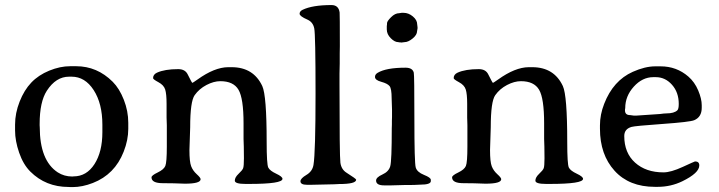

<svg xmlns="http://www.w3.org/2000/svg" viewBox="-20 -741 2887 771"><path d="M267.6 -433.1H257.3Q204.6 -433.1 168 -376.5Q139.2 -332 139.2 -243.2V-237.3L139.6 -231Q139.6 -96.2 211.9 -48.8Q237.8 -32.2 270 -32.2L275.4 -32.7Q327.6 -32.7 359.4 -82Q391.1 -131.3 391.1 -210V-240.2Q391.1 -325.2 356.2 -379.2Q321.3 -433.1 267.6 -433.1ZM495.1 -248V-223.6Q495.1 -178.7 476.6 -131.8Q440.9 -40.5 353 -6.3Q310.5 10.3 271.5 10.3H263.7L255.4 9.8Q163.6 9.8 101.6 -52.2Q73.2 -80.6 56.9 -127.9Q40.5 -175.3 40.5 -216.8V-240.7Q40.5 -286.6 58.8 -333Q77.1 -379.4 105.7 -409.4Q134.3 -439.5 177.7 -457.3Q221.2 -475.1 261.7 -475.1H285.6Q370.1 -475.1 432.6 -412.6Q459.5 -385.7 477.3 -340.3Q495.1 -294.9 495.1 -248Z M785.6 -21.5Q785.6 -3.4 722.7 -3.4L677.7 -4.9Q663.1 -5.4 633.8 -5.4Q588.4 -5.4 588.4 -28.8Q588.4 -36.6 613 -48.3Q637.7 -60.1 643.8 -74.5Q649.9 -88.9 649.9 -152.3V-238.3L648.9 -268.6V-323.7Q648.9 -363.8 643.3 -381.6Q637.7 -399.4 616.2 -410.9Q594.7 -422.4 594.7 -427.2Q594.7 -441.9 610.4 -449.2Q641.6 -463.4 695.8 -463.4Q723.6 -463.4 733.9 -441.9Q750.5 -408.2 752.4 -408.2Q753.9 -408.2 773.4 -421.9Q841.3 -470.7 896 -471.2H911.1Q998 -470.7 1033.2 -395.5Q1050.8 -357.4 1050.8 -171.4Q1050.8 -80.6 1057.4 -67.9Q1064 -55.2 1089.1 -43.5Q1114.3 -31.7 1114.3 -22.9Q1114.3 -2.4 980.5 -2.4H965.8Q922.9 -2.4 922.9 -15.6Q922.9 -28.8 938 -43Q953.1 -57.1 956.3 -65.4Q959.5 -73.7 959.5 -105.5Q959.5 -137.2 959 -152.3L958 -182.6V-245.6Q958 -346.2 937.7 -380.6Q917.5 -415 864.7 -415Q838.4 -415 809.1 -399.7Q779.8 -384.3 761.7 -358.9Q743.7 -333.5 743.7 -230L740.7 -138.2Q740.7 -91.3 747.6 -73.5Q754.4 -55.7 770 -41.5Q785.6 -27.3 785.6 -21.5Z M1214.8 -662.1Q1183.1 -675.8 1183.1 -685.8Q1183.1 -695.8 1195.3 -701.7Q1234.9 -720.7 1311 -720.7Q1339.8 -720.7 1343.8 -690.9Q1344.7 -684.1 1344.7 -556.2L1344.2 -525.9V-485.4L1343.3 -445.3V-404.8Q1343.3 -114.7 1346.9 -87.6Q1350.6 -60.5 1371.6 -47.4Q1410.2 -22.9 1410.2 -19.5Q1410.2 -2 1341.8 -2L1322.3 -1L1232.9 1H1212.4Q1186.5 1 1186.5 -13.2Q1186.5 -24.4 1210.4 -38.6Q1234.4 -52.7 1238.8 -78.6Q1247.1 -128.4 1247.1 -365Q1247.1 -601.6 1241.9 -627Q1236.8 -652.3 1214.8 -662.1Z M1533.2 -623V-636.7Q1534.2 -640.6 1534.2 -648.2Q1534.2 -655.8 1550.3 -671.9Q1566.4 -688 1583 -688L1592.8 -689.5H1600.6Q1620.6 -689.5 1637.9 -675Q1655.3 -660.6 1655.3 -643.1L1656.7 -631.3V-627L1654.8 -615.7Q1654.8 -601.1 1637 -586.4Q1619.1 -571.8 1604.5 -571.8L1592.8 -570.3H1590.8L1588.9 -570.8H1585Q1581.1 -571.8 1579.1 -571.8Q1564.9 -571.8 1549.1 -587.6Q1533.2 -603.5 1533.2 -623ZM1522.5 3.4Q1490.2 3.4 1490.2 -16.1Q1490.2 -28.8 1515.6 -40.3Q1541 -51.8 1547.1 -73.5Q1553.2 -95.2 1553.2 -225.6L1553.7 -240.7V-255.9L1554.2 -271V-301.3L1552.7 -346.2Q1552.7 -385.3 1544.2 -395.5Q1535.6 -405.8 1510.7 -412.6Q1485.8 -419.4 1485.8 -432.1Q1485.8 -442.4 1496.6 -448.7Q1530.8 -469.2 1608.4 -469.2Q1636.7 -469.2 1641.6 -449.2Q1644 -439 1644 -263.2Q1644 -87.4 1649.4 -68.6Q1654.8 -49.8 1682.4 -38.8Q1710 -27.8 1710 -19V-13.7Q1710 0.5 1667.5 0.5Q1652.8 1.5 1646 1.5L1624 2H1602.5L1551.8 3.4Z M1992.7 -21.5Q1992.7 -3.4 1929.7 -3.4L1884.8 -4.9Q1870.1 -5.4 1840.8 -5.4Q1795.4 -5.4 1795.4 -28.8Q1795.4 -36.6 1820.1 -48.3Q1844.7 -60.1 1850.8 -74.5Q1856.9 -88.9 1856.9 -152.3V-238.3L1856 -268.6V-323.7Q1856 -363.8 1850.3 -381.6Q1844.7 -399.4 1823.2 -410.9Q1801.8 -422.4 1801.8 -427.2Q1801.8 -441.9 1817.4 -449.2Q1848.6 -463.4 1902.8 -463.4Q1930.7 -463.4 1940.9 -441.9Q1957.5 -408.2 1959.5 -408.2Q1960.9 -408.2 1980.5 -421.9Q2048.3 -470.7 2103 -471.2H2118.2Q2205.1 -470.7 2240.2 -395.5Q2257.8 -357.4 2257.8 -171.4Q2257.8 -80.6 2264.4 -67.9Q2271 -55.2 2296.1 -43.5Q2321.3 -31.7 2321.3 -22.9Q2321.3 -2.4 2187.5 -2.4H2172.9Q2129.9 -2.4 2129.9 -15.6Q2129.9 -28.8 2145 -43Q2160.2 -57.1 2163.3 -65.4Q2166.5 -73.7 2166.5 -105.5Q2166.5 -137.2 2166 -152.3L2165 -182.6V-245.6Q2165 -346.2 2144.8 -380.6Q2124.5 -415 2071.8 -415Q2045.4 -415 2016.1 -399.7Q1986.8 -384.3 1968.8 -358.9Q1950.7 -333.5 1950.7 -230L1947.8 -138.2Q1947.8 -91.3 1954.6 -73.5Q1961.4 -55.7 1977.1 -41.5Q1992.7 -27.3 1992.7 -21.5Z M2524.4 -276.9H2537.1L2630.4 -283.2Q2647.5 -285.6 2655.3 -285.6Q2687.5 -285.6 2700.2 -298.3Q2705.6 -303.7 2705.6 -323.7Q2705.6 -370.1 2678.5 -400.6Q2651.4 -431.2 2613.3 -431.2H2603.5Q2559.6 -431.2 2525.1 -393.1Q2490.7 -355 2490.7 -307.1L2489.7 -300.8V-297.9Q2489.7 -278.8 2510.3 -278.8Q2520 -276.9 2524.4 -276.9ZM2486.8 -194.8Q2486.8 -127 2530.3 -87.9Q2573.7 -48.8 2644.5 -48.8Q2673.8 -48.8 2721.7 -70.8Q2769.5 -92.8 2771 -92.8Q2788.1 -92.8 2788.1 -76.7Q2788.1 -46.4 2720.2 -13.2Q2673.8 9.3 2621.1 9.3H2609.9Q2506.3 9.3 2447.8 -55.4Q2389.2 -120.1 2389.2 -224.1V-235.4Q2389.2 -236.3 2389.2 -237.8Q2389.2 -280.8 2406.2 -324.2Q2442.4 -417.5 2521 -452.6Q2570.3 -474.6 2611.3 -474.6H2632.8Q2696.8 -474.6 2744.1 -433.6Q2769.5 -411.6 2783.7 -377.9Q2797.9 -344.2 2797.9 -318.4V-308.1Q2797.9 -271 2767.6 -258.3Q2750 -251 2639.9 -243.2Q2529.8 -235.4 2516.1 -231.4Q2486.8 -223.1 2486.8 -194.8Z"/></svg>

Font: Averia Serif Libre Light
Style: Regular
Weight: 300
Version: Version 1.002